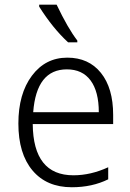

<svg xmlns="http://www.w3.org/2000/svg" viewBox="-20 -786 552 816"><path d="M460.9 -258.8H119.1Q121.1 -41 292 -41Q365.7 -41 439.9 -75.2V-23.9Q371.6 9.8 285.2 9.8Q178.2 9.8 118.2 -61.5Q58.1 -132.8 58.1 -261.2Q58.1 -387.2 115.5 -464.1Q172.9 -541 266.1 -541Q356.9 -541 408.9 -476.3Q460.9 -411.6 460.9 -297.9ZM121.1 -309.1H399.9Q399.9 -397 365 -444.1Q330.1 -491.2 264.2 -491.2Q134.8 -491.2 121.1 -309.1ZM308.6 -606H269.5Q205.1 -665 146.5 -757.8V-766.1H220.7Q268.6 -665.5 308.6 -613.8Z"/></svg>

Font: Droid Sans TV
Style: Regular
Weight: 300
Version: Version 1.00